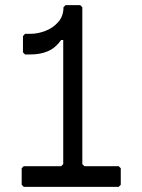

<svg xmlns="http://www.w3.org/2000/svg" viewBox="-20 -724 552 744"><path d="M72 0 64 -8V-72L72 -80H217L225 -88V-569H217Q195 -538 165.5 -525.5Q136 -513 99 -513H77L69 -521V-584L77 -593H99Q127 -593 156.5 -604.5Q186 -616 206 -639Q226 -662 226 -696L234 -704H291L299 -696V-88L307 -80H440L448 -72V-8L440 0Z"/></svg>

Font: Hasubi Mono
Style: Regular
Weight: 400
Designer: Eli Heuer
Foundry: Eli Heuer
Version: Version 1.000